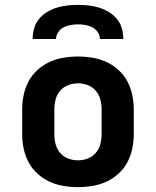

<svg xmlns="http://www.w3.org/2000/svg" viewBox="-20 -760 640 788"><path d="M300 8Q270 8 240 3Q210 -2 183 -14.5Q156 -27 133.5 -47.5Q111 -68 97 -94.5Q83 -121 77 -150.5Q71 -180 71 -210V-310Q71 -340 77 -369.5Q83 -399 97 -425.5Q111 -452 133.5 -472.5Q156 -493 183 -505.5Q210 -518 240 -523Q270 -528 300 -528Q330 -528 360 -523Q390 -518 417 -505.5Q444 -493 466.5 -472.5Q489 -452 503 -425.5Q517 -399 523 -369.5Q529 -340 529 -310V-210Q529 -180 523 -150.5Q517 -121 503 -94.5Q489 -68 466.5 -47.5Q444 -27 417 -14.5Q390 -2 360 3Q330 8 300 8ZM300 -102Q321 -102 340.5 -109.5Q360 -117 373.5 -133Q387 -149 392 -169Q397 -189 397 -210V-310Q397 -331 392 -351Q387 -371 373.5 -387Q360 -403 340.5 -410.5Q321 -418 300 -418Q279 -418 259.5 -410.5Q240 -403 226.5 -387Q213 -371 208 -351Q203 -331 203 -310V-210Q203 -189 208 -169Q213 -149 226.5 -133Q240 -117 259.5 -109.5Q279 -102 300 -102ZM114 -600Q114 -622 120 -643.5Q126 -665 140 -682Q154 -699 173 -710.5Q192 -722 213 -728.5Q234 -735 256 -737.5Q278 -740 300 -740Q322 -740 344 -737.5Q366 -735 387 -728.5Q408 -722 427 -710.5Q446 -699 460 -682Q474 -665 480 -643.5Q486 -622 486 -600H390Q390 -615 381 -628Q372 -641 358.5 -648Q345 -655 330 -657.5Q315 -660 300 -660Q285 -660 270 -657.5Q255 -655 241.5 -648Q228 -641 219 -628Q210 -615 210 -600Z"/></svg>

Font: Iosevka Aile Extrabold
Style: Regular
Weight: 800
Designer: Belleve Invis
Foundry: Belleve Invis
Version: Version 27.3.5; ttfautohint (v1.8.4)